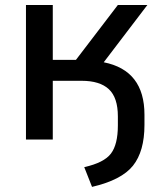

<svg xmlns="http://www.w3.org/2000/svg" viewBox="-20 -559 647 769"><path d="M317.4 110.4Q396.5 92.8 424.3 56.2Q452.1 19.5 452.1 -56.6V-92.8Q452.1 -168 416 -201.7Q379.9 -235.4 306.6 -235.4H191.4V0H84V-539.1H191.4V-319.3H284.2L452.1 -539.1H570.3L395.5 -309.6Q558.6 -277.3 558.6 -99.6V-58.6Q558.6 46.9 512.7 104.5Q466.8 162.1 348.6 189.5Z"/></svg>

Font: Min Sans Medium
Style: Regular
Weight: 500
Designer: Jinseong-Kim, NotoSansCJK, Nunito
Foundry: Jinseong-Kim
Version: Version 1.400;Glyphs 3.1.2 (3151)